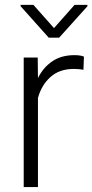

<svg xmlns="http://www.w3.org/2000/svg" viewBox="-20 -763 377 783"><path d="M322.3 -532.2 320.3 -478.5Q311 -480 301.8 -481Q292.5 -481.9 281.2 -481.9Q222.2 -481.9 185.5 -448.7Q148.9 -415.5 134.8 -363.3V0H76.7V-528.3H133.8L134.8 -444.8Q156.2 -487.8 193.1 -512.9Q230 -538.1 283.7 -538.1Q307.6 -538.1 322.3 -532.2ZM116.2 -743.2 200.2 -648.4 284.2 -743.2H336.4V-737.3L221.2 -609.4H178.7L64 -737.8V-743.2Z"/></svg>

Font: Vazirmatn FD ExtraLight
Style: Regular
Weight: 200
Designer: Saber Rastikerdar
Foundry: Saber Rastikerdar
Version: Version 33.003